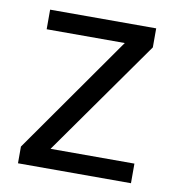

<svg xmlns="http://www.w3.org/2000/svg" viewBox="-66 -596 602 656"><g transform="rotate(10 235.0 -268.0)"><path d="M431 0V-68H140L424 -470V-536H56V-468H327L39 -58V0Z"/></g></svg>

Font: Noto Sans Gurmukhi UI
Style: Regular
Weight: 400
Designer: Jelle Bosma - Monotype Design Team
Foundry: Monotype Imaging Inc.
Version: Version 2.004